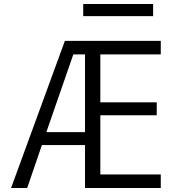

<svg xmlns="http://www.w3.org/2000/svg" viewBox="-20 -933 893 953"><path d="M393 -853V-913H740V-853ZM302 -730H778V-663H478V-425H758V-361H478V-67H778V0H402V-213H188L115 0H35ZM210 -277H402V-663H344Z"/></svg>

Font: Mplus 1p
Style: Regular
Weight: 400
Version: Version 1.061